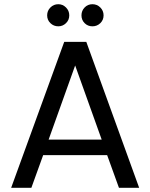

<svg xmlns="http://www.w3.org/2000/svg" viewBox="-20 -892 714 912"><path d="M489 -155H185L129 0H33L285 -693H390L641 0H545ZM463 -229 337 -581 211 -229ZM257 -767Q235 -767 219.5 -782Q204 -797 204 -819Q204 -841 219.5 -856.5Q235 -872 257 -872Q278 -872 293.5 -856.5Q309 -841 309 -819Q309 -797 293.5 -782Q278 -767 257 -767ZM419 -767Q397 -767 382 -782Q367 -797 367 -819Q367 -841 382 -856.5Q397 -872 419 -872Q441 -872 456.5 -856.5Q472 -841 472 -819Q472 -797 456.5 -782Q441 -767 419 -767Z"/></svg>

Font: DVN-Poppins
Style: Regular
Weight: 400
Designer: Ninad Kale (Devanagari), Jonny Pinhorn (Latin)
Foundry: Indian Type Foundry
Version: 4.004